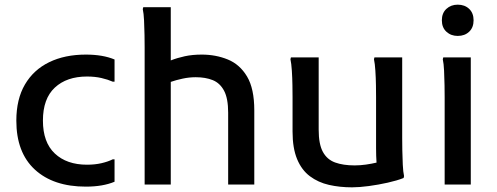

<svg xmlns="http://www.w3.org/2000/svg" viewBox="-20 -791 2130 823"><path d="M50 -274Q50 -366 87 -429Q124 -492 191 -524.5Q258 -557 348 -557Q421 -557 471 -536V-441H463Q443 -450 415 -456.5Q387 -463 353 -463Q266 -463 215 -415.5Q164 -368 164 -274Q164 -181 215 -133Q266 -85 353 -85Q387 -85 415 -91.5Q443 -98 463 -108H471V-12Q421 9 348 9Q209 9 129.5 -64Q50 -137 50 -274Z M600 0V-589Q600 -609 599.5 -640.5Q599 -672 597.5 -703Q596 -734 592 -752L594 -760H712V-532Q740 -543 772.5 -550Q805 -557 845 -557Q905 -557 956.5 -536Q1008 -515 1039 -463Q1070 -411 1070 -318V0H958V-308Q958 -369 940.5 -402Q923 -435 892 -447.5Q861 -460 819 -460Q791 -460 763 -454Q735 -448 712 -440V0Z M1489 12Q1436 12 1390 1.5Q1344 -9 1308.5 -35.5Q1273 -62 1253.5 -109Q1234 -156 1234 -227V-374Q1234 -394 1233.5 -425.5Q1233 -457 1231 -488Q1229 -519 1225 -537L1227 -545H1346V-235Q1346 -173 1364 -140Q1382 -107 1416.5 -94.5Q1451 -82 1500 -82Q1524 -82 1548.5 -85.5Q1573 -89 1594 -94Q1593 -107 1592.5 -123Q1592 -139 1592 -156V-374Q1592 -394 1591.5 -425.5Q1591 -457 1589 -488Q1587 -519 1583 -537L1585 -545H1704V-199Q1704 -179 1704.5 -147.5Q1705 -116 1706.5 -85Q1708 -54 1712 -36L1710 -28Q1682 -17 1642 -8Q1602 1 1561 6.5Q1520 12 1489 12Z M1942 -637Q1913 -637 1893.5 -655Q1874 -673 1874 -704Q1874 -735 1893.5 -753Q1913 -771 1942 -771Q1972 -771 1991 -753Q2010 -735 2010 -704Q2010 -673 1991 -655Q1972 -637 1942 -637ZM1886 0V-374Q1886 -394 1885.5 -425.5Q1885 -457 1883.5 -488Q1882 -519 1878 -537L1880 -545H1998V0Z"/></svg>

Font: Kufam Medium
Style: Regular
Weight: 500
Designer: Wael Morcos, Artur Schmal
Foundry: Original Type
Version: Version 1.300; ttfautohint (v1.8.3)